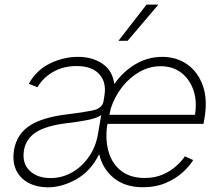

<svg xmlns="http://www.w3.org/2000/svg" viewBox="-20 -800 963 832"><path d="M599.8 11.4Q522.7 11.4 473.7 -28.1Q424.7 -67.5 409.8 -132.1Q373.6 -58.9 311.4 -23.6Q249.3 11.7 187.5 11.7Q140.6 11.7 104.4 -7.1Q68.2 -25.9 50.4 -62.1Q32.7 -98.4 40.8 -150.2Q52.6 -218.4 108 -255.1Q163.4 -291.9 274.5 -305Q338.1 -312.5 380.7 -321.2Q423.3 -329.9 428.6 -361.2L432.2 -383.9Q442.5 -443.2 410.3 -478.5Q378.2 -513.8 312.1 -513.8Q253.9 -513.8 209.7 -488.1Q165.5 -462.4 142.4 -421.9L104.8 -437.1Q137.8 -496.1 196.4 -524.9Q255 -553.6 318.2 -553.6Q380.7 -553.6 424.4 -523.6Q468 -493.6 475.1 -435.7Q513.5 -490.4 567.3 -522Q621.1 -553.6 683.2 -553.6Q744.3 -553.6 790.7 -521.5Q837 -489.3 858.5 -430.2Q880 -371.1 866.5 -290.1L861.9 -263.1H446L443.5 -250.7Q436.1 -186.8 452.4 -136.5Q468.8 -86.3 507.8 -57.5Q546.9 -28.8 606.9 -28.8Q651.6 -28.8 685.7 -43.9Q719.8 -58.9 743.8 -80.6Q767.8 -102.3 781.2 -122.5L817.1 -106.5Q800.8 -79.2 770.2 -51.8Q739.7 -24.5 696.7 -6.6Q653.8 11.4 599.8 11.4ZM459.9 -329.9 454.2 -302.6H824.9Q834.5 -361.5 818.2 -409.3Q801.8 -457 765.1 -485.1Q728.3 -513.1 676.1 -513.1Q628.6 -513.1 585.6 -489.2Q542.6 -465.2 509.9 -423.8Q477.3 -382.5 459.9 -329.9ZM198.5 -28.4Q249.6 -28.4 293.1 -53.4Q336.6 -78.5 366.3 -122.2Q396 -165.8 404.8 -221.2L418.7 -301.5Q399.5 -287.3 356.4 -279.3Q313.2 -271.3 273.1 -266.7Q182.2 -256 137.4 -227.8Q92.7 -199.6 83.8 -148.8Q74.9 -93 108.1 -60.7Q141.3 -28.4 198.5 -28.4ZM493.3 -623.2 615.1 -780.2H666.5L533 -623.2Z"/></svg>

Font: Inter UI Extra Light
Style: Italic
Weight: 200
Italic angle: -9.39999°
Designer: Rasmus Andersson
Foundry: rsms
Version: 3.2;8d6f07862